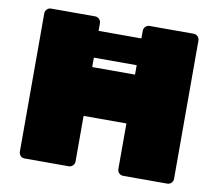

<svg xmlns="http://www.w3.org/2000/svg" viewBox="-77 -792 1005 883"><g transform="rotate(10 425.0 -350.0)"><path d="M785 -673V-27Q785 -16 777 -8Q769 0 758 0H552Q541 0 533 -8Q525 -16 525 -27V-240H325V-27Q325 -16 317 -8Q309 0 298 0H92Q81 0 73 -7.5Q65 -15 65 -27V-673Q65 -684 73 -692Q81 -700 92 -700H298Q309 -700 317 -692Q325 -684 325 -673V-637H525V-673Q525 -684 533 -692Q541 -700 552 -700H758Q769 -700 777 -692Q785 -684 785 -673ZM525 -468V-512H325V-468Z"/></g></svg>

Font: Rubik Mono One
Style: Regular
Weight: 400
Designer: Hubert and Fischer with Elvire Volk Leonovitch (Cyrillic Expansion: Cyreal)
Foundry: Hubert and Fischer with Elvire Volk Leonovitch
Version: Version 2.000